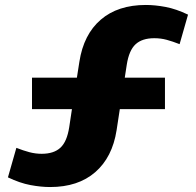

<svg xmlns="http://www.w3.org/2000/svg" viewBox="-20 -742 790 774"><path d="M182 12Q145 12 102.5 4Q60 -4 12 -27L46 -146Q74 -135 98.5 -128.5Q123 -122 148 -122Q197 -122 223.5 -146.5Q250 -171 259 -229L270 -302H109V-429H290L300 -493Q317 -603 386 -662.5Q455 -722 568 -722Q605 -722 647.5 -714Q690 -706 738 -683L704 -564Q676 -575 652 -581.5Q628 -588 602 -588Q553 -588 526.5 -563.5Q500 -539 491 -481L483 -429H645V-302H463L450 -217Q433 -108 364 -48Q295 12 182 12Z"/></svg>

Font: Special Gothic Extended Bold
Style: Regular
Weight: 700
Width: 7
Designer: Alistair McCready
Foundry: Monolith
Version: Version 1.000; ttfautohint (v1.8.4.7-5d5b)